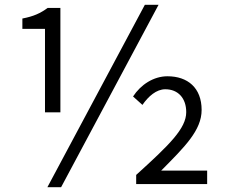

<svg xmlns="http://www.w3.org/2000/svg" viewBox="-20 -765 935 798"><path d="M167 -298H231V-732H178C148 -710 120 -697 73 -688V-645H167ZM177 13H234L639 -745H582ZM546 0H841V-56H650C747 -154 818 -223 818 -308C818 -400 760 -448 676 -448C618 -448 565 -413 533 -364L572 -329C597 -365 630 -394 667 -394C720 -394 754 -357 754 -299C754 -231 684 -163 546 -38Z"/></svg>

Font: Noto Sans CJK JP DemiLight
Style: Regular
Weight: 350
Designer: Ryoko NISHIZUKA (kana & ideographs); Paul D. Hunt (Latin, Greek & Cyrillic); Wenlong ZHANG (bopomofo); Sandoll Communica
Foundry: Adobe Systems Incorporated
Version: Version 1.004;PS 1.004;hotconv 1.0.82;makeotf.lib2.5.63406